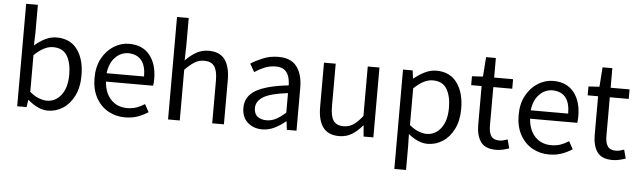

<svg xmlns="http://www.w3.org/2000/svg" viewBox="-57 -1026 4947 1486"><g transform="rotate(5 2416.5 -283.5)"><path d="M331 13Q256 13 176 -56H173L165 0H92V-796H183V-578L180 -480Q217 -513 261 -535Q305 -557 350 -557Q456 -557 511.5 -481.5Q567 -406 567 -281Q567 -188 534 -122Q501 -56 447.5 -21.5Q394 13 331 13ZM316 -63Q384 -63 428 -120.5Q472 -178 472 -279Q472 -369 439 -424.5Q406 -480 329 -480Q260 -480 183 -405V-120Q219 -89 254 -76Q289 -63 316 -63Z M929 13Q857 13 798 -20.5Q739 -54 704 -118Q669 -182 669 -271Q669 -359 704 -423Q739 -487 795 -522Q851 -557 914 -557Q1018 -557 1074 -487.5Q1130 -418 1130 -302Q1130 -272 1126 -250H760Q766 -162 814.5 -111Q863 -60 940 -60Q980 -60 1013 -71.5Q1046 -83 1076 -103L1109 -43Q1073 -19 1029 -3Q985 13 929 13ZM759 -315H1050Q1050 -480 915 -484Q857 -484 813 -440Q769 -396 759 -315Z M1264 0V-796H1355V-578L1352 -466Q1389 -505 1433 -531Q1477 -557 1532 -557Q1618 -557 1658 -502.5Q1698 -448 1698 -344V0H1607V-332Q1607 -409 1582.5 -443Q1558 -477 1504 -477Q1462 -477 1428.5 -456Q1395 -435 1355 -394V0Z M1996 13Q1928 13 1882.5 -27.5Q1837 -68 1837 -141Q1837 -230 1918 -277.5Q1999 -325 2171 -344Q2171 -379 2161.5 -410.5Q2152 -442 2128 -461.5Q2104 -481 2059 -481Q2012 -481 1970.5 -463.5Q1929 -446 1896 -423L1860 -486Q1898 -511 1953.5 -534Q2009 -557 2074 -557Q2173 -557 2217.5 -496Q2262 -435 2262 -334V0H2187L2179 -65H2176Q2137 -32 2091.5 -9.5Q2046 13 1996 13ZM2022 -60Q2062 -60 2097 -78.5Q2132 -97 2171 -132V-284Q2036 -268 1981 -234Q1926 -200 1926 -147Q1926 -101 1954 -80.5Q1982 -60 2022 -60Z M2593 13Q2508 13 2468 -41.5Q2428 -96 2428 -199V-543H2519V-210Q2519 -134 2543 -100Q2567 -66 2621 -66Q2663 -66 2696.5 -88Q2730 -110 2768 -158V-543H2859V0H2783L2776 -85H2773Q2735 -40 2692 -13.5Q2649 13 2593 13Z M3042 229V-543H3117L3125 -481H3128Q3165 -512 3209.5 -534.5Q3254 -557 3301 -557Q3406 -557 3461.5 -481Q3517 -405 3517 -280Q3517 -187 3484 -121.5Q3451 -56 3397.5 -21.5Q3344 13 3281 13Q3208 13 3131 -50L3133 45V229ZM3266 -63Q3334 -63 3378 -120.5Q3422 -178 3422 -279Q3422 -369 3389 -424.5Q3356 -480 3279 -480Q3210 -480 3133 -405V-120Q3170 -89 3204.5 -76Q3239 -63 3266 -63Z M3814 13Q3727 13 3693 -36.5Q3659 -86 3659 -168V-469H3578V-538L3663 -543L3674 -695H3750V-543H3897V-469H3750V-166Q3750 -116 3768.5 -88.5Q3787 -61 3834 -61Q3848 -61 3865 -65.5Q3882 -70 3896 -75L3914 -7Q3891 1 3865 7Q3839 13 3814 13Z M4224 13Q4152 13 4093 -20.5Q4034 -54 3999 -118Q3964 -182 3964 -271Q3964 -359 3999 -423Q4034 -487 4090 -522Q4146 -557 4209 -557Q4313 -557 4369 -487.5Q4425 -418 4425 -302Q4425 -272 4421 -250H4055Q4061 -162 4109.5 -111Q4158 -60 4235 -60Q4275 -60 4308 -71.5Q4341 -83 4371 -103L4404 -43Q4368 -19 4324 -3Q4280 13 4224 13ZM4054 -315H4345Q4345 -480 4210 -484Q4152 -484 4108 -440Q4064 -396 4054 -315Z M4719 13Q4632 13 4598 -36.5Q4564 -86 4564 -168V-469H4483V-538L4568 -543L4579 -695H4655V-543H4802V-469H4655V-166Q4655 -116 4673.5 -88.5Q4692 -61 4739 -61Q4753 -61 4770 -65.5Q4787 -70 4801 -75L4819 -7Q4796 1 4770 7Q4744 13 4719 13Z"/></g></svg>

Font: Noto Sans CJK KR Regular (TTF)
Style: Regular
Weight: 400
Designer: Ryoko NISHIZUKA 西塚涼子 (kana & ideographs); Paul D. Hunt (Latin, Greek & Cyrillic); Wenlong ZHANG 张文龙 (bopomofo); Sandoll 
Foundry: Adobe Systems Incorporated
Version: Version 1.004;PS 1.004;hotconv 1.0.82;makeotf.lib2.5.63406